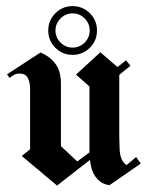

<svg xmlns="http://www.w3.org/2000/svg" viewBox="-20 -593 474 617"><path d="M213.3 -416.7Q180.8 -416.7 157.9 -439.6Q135 -462.5 135 -495Q135 -527.5 157.9 -550.4Q180.8 -573.3 213.3 -573.3Q245.8 -573.3 268.8 -550.4Q291.7 -527.5 291.7 -495Q291.7 -462.5 268.8 -439.6Q245.8 -416.7 213.3 -416.7ZM213.3 -440Q235.8 -440 252.1 -456.2Q268.3 -472.5 268.3 -495Q268.3 -517.5 252.1 -533.8Q235.8 -550 213.3 -550Q190.8 -550 174.6 -533.8Q158.3 -517.5 158.3 -495Q158.3 -472.5 174.6 -456.2Q190.8 -440 213.3 -440ZM163.3 3.3 50 -91.7 76.7 -113.3V-309.2Q76.7 -328.3 69.2 -342.5Q61.7 -356.7 43.3 -356.7Q32.5 -356.7 24.6 -352.1Q16.7 -347.5 10.8 -342.5L2.5 -354.2L110 -424.2Q139.2 -412.5 157.5 -388.8Q175.8 -365 175.8 -324.2V-123.3L228.3 -74.2L267.5 -103.3V-143.3V-315L224.2 -353.3L302.5 -425L357.5 -377.5L385 -399.2L399.2 -381.7L363.3 -352.5V-154.2L364.2 -120Q364.2 -100.8 369.2 -85.8Q374.2 -70.8 386.7 -62.5L417.5 -88.3L432.5 -67.5L332.5 1.7Q310 0.8 291.7 -19.2Q273.3 -39.2 269.2 -79.2Z"/></svg>

Font: Manufacturing Consent
Style: Regular
Weight: 400
Version: Version 3.000; ttfautohint (v1.8.4.7-5d5b)